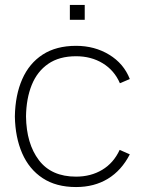

<svg xmlns="http://www.w3.org/2000/svg" viewBox="-20 -740 579 775"><path d="M262 -660V-720H322V-660ZM287 15Q206.5 15 152 -21Q97.5 -57 69.5 -121.2Q41.5 -185.5 40 -270Q41.5 -356.5 69.8 -420.5Q98 -484.5 152.5 -519.8Q207 -555 287 -555Q362 -555 420.8 -519.2Q479.5 -483.5 504 -421L464 -404Q441.5 -456 394.8 -484.5Q348 -513 287 -513Q219 -513 174.5 -482.2Q130 -451.5 108 -396.8Q86 -342 85 -270Q86.5 -160 137 -93.5Q187.5 -27 287 -27Q346.5 -27 392.5 -54.5Q438.5 -82 463 -135L504 -117Q470.5 -52 415.5 -18.5Q360.5 15 287 15Z"/></svg>

Font: Manrope ExtraLight ExtraLight
Style: Regular
Weight: 250
Version: Version 4.501